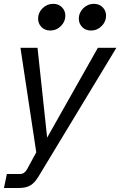

<svg xmlns="http://www.w3.org/2000/svg" viewBox="-28 -772 616 983"><path d="M-7.8 190.4 7.3 118.7H75.2Q97.2 118.7 110.4 94.7L157.7 7.8L76.7 -527.3H164.1L213.4 -67.4L473.1 -527.3H567.9L169.4 131.3Q149.9 164.1 127.4 177.2Q105 190.4 69.8 190.4ZM229.5 -615.7Q201.7 -615.7 184.3 -633.5Q167 -651.4 167 -676.8Q167 -707 189.9 -729.7Q212.9 -752.4 244.1 -752.4Q272 -752.4 289.3 -734.6Q306.6 -716.8 306.6 -691.4Q306.6 -661.6 283.9 -638.7Q261.2 -615.7 229.5 -615.7ZM438 -615.7Q410.2 -615.7 392.8 -633.5Q375.5 -651.4 375.5 -676.8Q375.5 -707 398.4 -729.7Q421.4 -752.4 452.6 -752.4Q480.5 -752.4 497.8 -734.6Q515.1 -716.8 515.1 -691.4Q515.1 -661.6 492.4 -638.7Q469.7 -615.7 438 -615.7Z"/></svg>

Font: Schibsted Grotesk
Style: Italic
Weight: 400
Italic angle: -12°
Designer: Bakken & Baeck AS, Henrik Kongsvoll
Foundry: Schibsted ASA
Version: Version 1.100; ttfautohint (v1.8.4.7-5d5b);gftools[0.9.25]